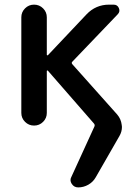

<svg xmlns="http://www.w3.org/2000/svg" viewBox="-20 -565 602 831"><path d="M394.5 202.1Q382.8 222.7 362.3 234.4Q341.8 246.1 318.4 246.1Q300.8 246.1 291 231.4Q285.2 222.7 285.2 213.9Q285.2 207 289.1 200.2L388.7 -17.6Q391.6 -24.4 386.7 -30.3L187.5 -258.8Q186.5 -260.7 184.6 -259.8Q182.6 -258.8 182.6 -257.8V-76.2Q182.6 -53.7 166.5 -37.6Q150.4 -21.5 127.4 -21.5Q104.5 -21.5 88.4 -37.6Q72.3 -53.7 72.3 -76.2V-490.2Q72.3 -512.7 88.4 -528.8Q104.5 -544.9 127.4 -544.9Q150.4 -544.9 166.5 -528.8Q182.6 -512.7 182.6 -490.2V-328.1Q182.6 -326.2 184.6 -325.7Q186.5 -325.2 187.5 -326.2L354.5 -502.9Q394.5 -544.9 452.1 -544.9H471.7Q488.3 -544.9 494.6 -529.8Q501 -514.6 489.3 -502.9L293 -297.9Q288.1 -293 293 -287.1L487.3 -69.3Q503.9 -49.8 506.8 -24.4Q507.8 -19.5 507.8 -15.6Q507.8 4.9 497.1 23.4Z"/></svg>

Font: Gen Jyuu Gothic Medium
Style: Regular
Weight: 500
Designer: [Source Han Sans]
Ryoko NISHIZUKA  (kana & ideographs); Paul D. Hunt (Latin, Greek & Cyrillic); Wenlong ZHANG  (bopomofo
Version: Version 1.002.20150607